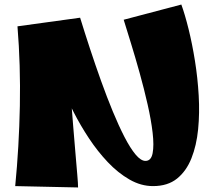

<svg xmlns="http://www.w3.org/2000/svg" viewBox="-20 -820 944 846"><path d="M654 0Q601 0 550.5 -29Q500 -58 455 -105.5Q410 -153 372 -210.5Q334 -268 304.5 -326Q275 -384 256.5 -433.5Q238 -483 232 -514L333 -742Q353 -677 376.5 -605.5Q400 -534 425.5 -463Q451 -392 477 -329Q503 -266 528.5 -216.5Q554 -167 577.5 -139Q601 -111 621 -111Q646 -111 652.5 -145Q659 -179 652.5 -235Q646 -291 630.5 -359.5Q615 -428 595.5 -498Q576 -568 557 -629.5Q538 -691 525 -733L779 -800Q795 -756 811 -691.5Q827 -627 839 -552Q851 -477 855.5 -399.5Q860 -322 853 -250.5Q846 -179 823.5 -122.5Q801 -66 760 -33Q719 0 654 0ZM324 6 47 0Q64 -173 67.5 -353Q71 -533 57 -704L333 -742L284 -532Q287 -466 292 -397.5Q297 -329 302.5 -264Q308 -199 312.5 -144.5Q317 -90 320.5 -50.5Q324 -11 324 6Z"/></svg>

Font: Marhey Light
Style: Regular
Weight: 300
Designer: Nur Syamsi & Bustanul Arifin
Foundry: Namelatype
Version: Version 1.000